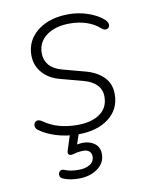

<svg xmlns="http://www.w3.org/2000/svg" viewBox="-79 -551 633 800"><g transform="rotate(-10 237.5 -151.0)"><path d="M220 8Q171 8 128.5 -5Q86 -18 56 -40Q49 -45 47 -52Q45 -59 46.5 -65Q48 -71 53 -75Q58 -79 65 -78.5Q72 -78 81 -72Q112 -50 147.5 -40.5Q183 -31 223 -31Q283 -31 318.5 -56Q354 -81 354 -128Q354 -158 334.5 -178Q315 -198 280 -207L183 -233Q138 -245 111 -276Q84 -307 84 -350Q84 -392 107 -424Q130 -456 171 -474Q212 -492 265 -492Q309 -492 349 -478Q389 -464 414 -441Q421 -434 423.5 -427Q426 -420 424 -414Q422 -408 417 -405Q412 -402 405.5 -402.5Q399 -403 391 -410Q366 -432 334 -442.5Q302 -453 264 -453Q203 -453 165.5 -425.5Q128 -398 128 -351Q128 -322 145.5 -301Q163 -280 199 -270L296 -244Q343 -231 370.5 -203Q398 -175 398 -131Q398 -67 349 -29.5Q300 8 220 8ZM189 190Q172 190 155 187Q138 184 124 178Q115 174 112.5 167Q110 160 112.5 153Q115 146 121.5 143Q128 140 137 144Q149 149 163 151.5Q177 154 196 154Q224 154 243 142.5Q262 131 262 109Q262 95 253 87Q244 79 227 79Q219 79 208 80.5Q197 82 187 85Q180 87 174.5 87Q169 87 166 84Q163 81 162.5 77Q162 73 165 64L192 -20H230L205 55L187 53Q200 50 211.5 48Q223 46 233 46Q262 46 282 61.5Q302 77 302 106Q302 143 270 166.5Q238 190 189 190Z"/></g></svg>

Font: Nunito ExtraLight ExtraLight
Style: Italic
Weight: 250
Italic angle: -9°
Version: Version 3.602